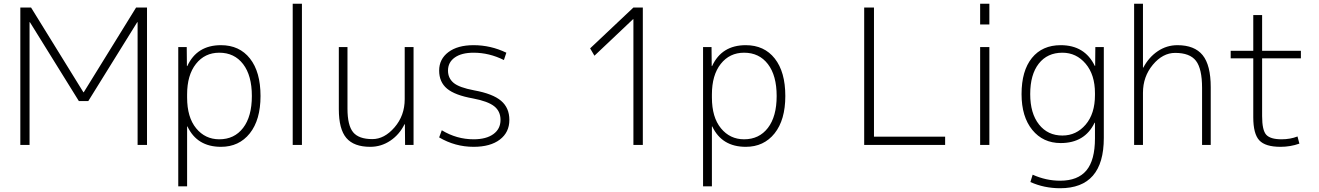

<svg xmlns="http://www.w3.org/2000/svg" viewBox="-20 -770 7009 1020"><path d="M88 0V-730H145L423 -280H425L703 -730H761V0H711V-652H709L449 -233H399L139 -652H137V0Z M1154 10Q1027 10 976 -98H974V220H927V-520H972L973 -419H975Q1026 -530 1154 -530Q1252 -530 1308 -459Q1364 -388 1364 -260Q1364 -133 1307 -61.5Q1250 10 1154 10ZM1145 -490Q1068 -490 1021 -430.5Q974 -371 974 -268V-252Q974 -147 1022 -88.5Q1070 -30 1145 -30Q1225 -30 1271.5 -90.5Q1318 -151 1318 -260Q1318 -369 1271.5 -429.5Q1225 -490 1145 -490Z M1535 0V-750H1584V0Z M1826 -520V-193Q1826 -104 1856 -67.5Q1886 -31 1958 -31Q2022 -31 2076 -93.5Q2130 -156 2130 -243V-520H2177V0H2132L2131 -110H2129Q2102 -55 2053.5 -22.5Q2005 10 1947 10Q1860 10 1820 -37Q1780 -84 1780 -190V-520Z M2496 -530Q2587 -530 2670 -490L2657 -451Q2579 -490 2496 -490Q2432 -490 2396 -464.5Q2360 -439 2360 -395Q2360 -355 2389.5 -330Q2419 -305 2499 -290Q2598 -272 2642 -234.5Q2686 -197 2686 -133Q2686 -67 2635.5 -28.5Q2585 10 2496 10Q2398 10 2313 -40L2327 -78Q2406 -30 2496 -30Q2563 -30 2601 -57.5Q2639 -85 2639 -133Q2639 -179 2605.5 -205.5Q2572 -232 2493 -247Q2397 -264 2355 -299Q2313 -334 2313 -395Q2313 -456 2362 -493Q2411 -530 2496 -530Z M3345 0V-668H3343L3138 -474L3115 -513L3345 -730H3395V0Z M3942 10Q3815 10 3764 -98H3762V220H3715V-520H3760L3761 -419H3763Q3814 -530 3942 -530Q4040 -530 4096 -459Q4152 -388 4152 -260Q4152 -133 4095 -61.5Q4038 10 3942 10ZM3933 -490Q3856 -490 3809 -430.5Q3762 -371 3762 -268V-252Q3762 -147 3810 -88.5Q3858 -30 3933 -30Q4013 -30 4059.5 -90.5Q4106 -151 4106 -260Q4106 -369 4059.5 -429.5Q4013 -490 3933 -490Z M4623 -730V-44H5001V0H4571V-730Z M5187 -640V-750H5236V-640ZM5187 0V-520H5236V0Z M5624 -50Q5698 -50 5747.5 -108Q5797 -166 5797 -265V-275Q5797 -373 5747.5 -431.5Q5698 -490 5624 -490Q5544 -490 5498.5 -432Q5453 -374 5453 -270Q5453 -168 5499.5 -109Q5546 -50 5624 -50ZM5407 -270Q5407 -394 5462 -462Q5517 -530 5615 -530Q5743 -530 5796 -420H5798L5799 -520H5844V-37Q5844 230 5612 230Q5527 230 5454 197L5466 158Q5537 190 5612 190Q5706 190 5751.5 135.5Q5797 81 5797 -35V-118H5795Q5743 -10 5615 -10Q5521 -10 5464 -80Q5407 -150 5407 -270Z M6052 -750V-411H6054Q6083 -466 6130.5 -498Q6178 -530 6235 -530Q6326 -530 6369 -477Q6412 -424 6412 -307V0H6366V-303Q6366 -405 6333.5 -447Q6301 -489 6223 -489Q6157 -489 6104.5 -426Q6052 -363 6052 -277V0H6005V-750Z M6685 -690V-500H6891V-460H6685V-153Q6685 -78 6707 -54Q6729 -30 6788 -30Q6835 -30 6873 -45L6883 -7Q6835 10 6783 10Q6702 10 6670 -24.5Q6638 -59 6638 -147V-460H6518V-500H6638V-690Z"/></svg>

Font: Mplus 1p Light
Style: Regular
Weight: 300
Version: Version 1.061